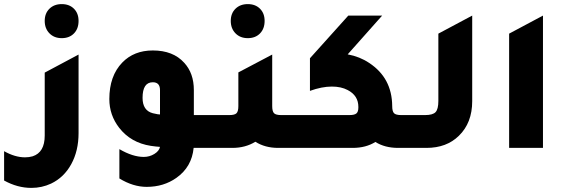

<svg xmlns="http://www.w3.org/2000/svg" viewBox="-80 -721 2757 936"><path d="M221 -535Q184 -535 161 -558.5Q138 -582 138 -619Q138 -656 161 -678.5Q184 -701 221 -701Q258 -701 280.5 -678.5Q303 -656 303 -619Q303 -581 280.5 -558Q258 -535 221 -535ZM303 -72Q303 14 267.5 79Q232 144 169 174Q124 195 73 195Q5 195 -60 159V16Q-7 46 42 46Q62 46 79 41Q138 22 138 -60V-367L303 -455Z M965 -160V0H864Q855 93 780 146Q718 190 635 190Q569 190 502 149V6Q567 44 621 44Q649 44 672.5 29.5Q696 15 700 -5Q682 -6 655 -10Q558 -25 501 -98Q453 -160 453 -238Q453 -351 516 -416Q573 -475 665 -475Q764 -475 818 -415Q865 -364 865 -282V-160ZM700 -282Q700 -320 665 -320Q615 -320 615 -244Q615 -182 665 -169Q672 -167 689 -164Q696 -164 700 -163Z M1128 -535Q1091 -535 1068 -558.5Q1045 -582 1045 -619Q1045 -656 1068 -678.5Q1091 -701 1128 -701Q1165 -701 1187.5 -678.5Q1210 -656 1210 -619Q1210 -581 1187.5 -558Q1165 -535 1128 -535ZM1291 -160H1384V0H1276Q1212 0 1165 -30Q1116 0 1053 0H945V-160H1038Q1064 -160 1073 -169Q1082 -178 1082 -204V-368L1247 -455V-204Q1247 -178 1256 -169Q1265 -160 1291 -160Z M1876 -160H1959V0H1861Q1796 0 1750 -29Q1704 0 1639 0H1364V-160H1623Q1648 -160 1657.5 -168Q1667 -176 1667 -197V-200Q1667 -255 1615 -282Q1583 -299 1538 -299Q1489 -299 1431 -278V-437L1618 -645H1783L1615 -456Q1674 -445 1720 -414Q1831 -341 1832 -204Q1832 -178 1841 -169Q1850 -160 1876 -160Z M1939 0V-160H1992Q2030 -160 2043.5 -174.5Q2057 -189 2057 -229V-557L2222 -645V-228Q2222 -122 2157 -59Q2097 0 1999 0Z M2402 0V-557L2567 -645V0Z"/></svg>

Font: Tajawal Black
Style: Regular
Weight: 900
Designer: Boutros Fonts
Foundry: Created by Boutros International 2017
Version: Version 1.700